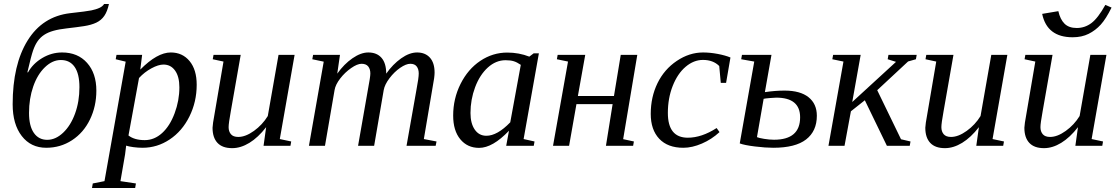

<svg xmlns="http://www.w3.org/2000/svg" viewBox="-20 -736 5640 969"><path d="M126.5 -166Q126.5 -100.1 150.9 -65.2Q175.3 -30.3 218.3 -30.3Q260.7 -30.3 298.8 -66.4Q336.9 -102.5 358.9 -163.1Q380.9 -223.6 380.9 -295.9Q380.9 -363.3 356.7 -398.2Q332.5 -433.1 287.1 -433.1Q244.6 -433.1 206.8 -396.7Q168.9 -360.4 147.7 -299.3Q126.5 -238.3 126.5 -166ZM43.9 -209.5Q43.9 -409.7 119.1 -531.2Q194.3 -652.8 333.5 -669.4Q417.5 -678.7 441.2 -683.6Q464.8 -688.5 481.4 -696Q498 -703.6 505.4 -715.8H529.8Q521.5 -677.7 506.3 -655.8Q491.2 -633.8 466.1 -621.8Q440.9 -609.9 404.5 -604.2Q368.2 -598.6 316.9 -592.8Q277.3 -588.4 249.8 -580.6Q222.2 -572.8 202.9 -560.1Q183.6 -547.4 170.4 -528.8Q157.2 -510.3 147.2 -481.9Q137.2 -453.6 118.2 -371.1H121.6Q146 -415 193.1 -443.1Q240.2 -471.2 293.5 -471.2Q372.6 -471.2 419.4 -418.7Q466.3 -366.2 466.3 -278.8Q466.3 -199.7 434.1 -133.1Q401.9 -66.4 343.5 -28.3Q285.2 9.8 213.4 9.8Q135.7 9.8 89.8 -49.6Q43.9 -108.9 43.9 -209.5Z M616.7 -1 611.3 43 587.9 178.2 666 189.9 662.1 212.9H444.3L448.2 189.9L507.3 178.2L614.3 -424.8L564 -437L567.9 -459H697.3L688 -384.8Q773.4 -471.2 841.8 -471.2Q900.9 -471.2 936.8 -427.7Q972.7 -384.3 972.7 -308.1Q972.7 -222.2 936 -148.2Q899.4 -74.2 836.4 -32.2Q773.4 9.8 699.7 9.8Q677.2 9.8 653.1 6.6Q628.9 3.4 616.7 -1ZM628.4 -52.2Q658.7 -28.8 710.4 -28.8Q758.8 -28.8 798.1 -64.5Q837.4 -100.1 861.3 -164.3Q885.3 -228.5 885.3 -295.4Q885.3 -349.6 863.5 -379.9Q841.8 -410.2 805.2 -410.2Q779.3 -410.2 744.1 -391.1Q709 -372.1 681.6 -342.3Z M1133.8 -94.2Q1133.8 -72.3 1145.5 -58.6Q1157.2 -44.9 1182.6 -44.9Q1219.2 -44.9 1261.7 -75.4Q1304.2 -106 1331.5 -150.4L1385.7 -459H1466.8L1392.1 -34.2L1449.7 -22L1445.8 0H1310.1L1323.2 -94.2Q1282.7 -42 1238.8 -15.1Q1194.8 11.7 1151.9 11.7Q1102.5 11.7 1077.6 -14.9Q1052.7 -41.5 1052.7 -91.3Q1052.7 -98.6 1055.4 -117.4Q1058.1 -136.2 1107.9 -425.3L1053.7 -437L1057.6 -459H1194.8L1145 -175.3Q1133.8 -113.8 1133.8 -94.2Z M1929.2 -364.3Q1962.4 -411.6 2004.4 -441.4Q2046.4 -471.2 2085 -471.2Q2126 -471.2 2149.7 -445.1Q2173.3 -418.9 2173.3 -369.6Q2173.3 -358.9 2171.1 -341.6Q2168.9 -324.2 2119.1 -34.2L2183.1 -22L2178.7 0H2031.7L2082 -284.2Q2093.3 -343.3 2093.3 -365.2Q2093.3 -387.2 2083 -400.6Q2072.8 -414.1 2050.8 -414.1Q2029.3 -414.1 1999.5 -393.6Q1969.7 -373 1945.6 -341.1Q1921.4 -309.1 1916.5 -281.2L1868.2 0H1787.1L1836.9 -284.2Q1849.1 -348.1 1849.1 -365.2Q1849.1 -387.2 1838.4 -400.6Q1827.6 -414.1 1804.7 -414.1Q1783.2 -414.1 1752 -392.3Q1720.7 -370.6 1696.8 -339.6Q1672.9 -308.6 1668.5 -281.2L1620.1 0H1539.1L1613.8 -424.8L1556.2 -437L1560.1 -459H1695.8L1682.1 -364.3Q1716.3 -412.6 1758.8 -441.9Q1801.3 -471.2 1838.9 -471.2Q1881.8 -471.2 1905.5 -444.1Q1929.2 -417 1929.2 -364.3Z M2622.6 -34.2 2677.7 -22 2673.8 0H2534.7L2548.8 -76.2Q2466.3 10.3 2397.9 10.3Q2338.9 10.3 2303 -33.2Q2267.1 -76.7 2267.1 -152.8Q2267.1 -238.3 2304.4 -312.7Q2341.8 -387.2 2404.3 -429Q2466.8 -470.7 2540 -470.7Q2599.1 -470.7 2651.4 -450.2L2673.3 -466.8H2699.7ZM2608.4 -408.7Q2589.4 -421.9 2572.8 -427Q2556.2 -432.1 2531.7 -432.1Q2482.9 -432.1 2442.1 -395.3Q2401.4 -358.4 2377.9 -295.9Q2354.5 -233.4 2354.5 -165.5Q2354.5 -113.3 2376 -82Q2397.5 -50.8 2434.6 -50.8Q2489.7 -50.8 2555.2 -118.7Z M3196.3 -459 3125 -33.7 3179.2 -22 3175.3 0H3038.1L3071.8 -210.4H2889.2L2852.1 0H2771L2846.7 -425.3L2790.5 -437L2794.4 -459H2933.6L2896.5 -251.5H3078.6L3112.8 -459Z M3611.3 -69.3Q3571.8 -32.7 3522.5 -11.5Q3473.1 9.8 3428.7 9.8Q3350.1 9.8 3307.1 -35.6Q3264.2 -81.1 3264.2 -161.1Q3264.2 -246.1 3298.3 -316.2Q3332.5 -386.2 3395.8 -428.7Q3459 -471.2 3528.3 -471.2Q3563 -471.2 3602.1 -463.9Q3641.1 -456.5 3666.5 -445.8L3644.5 -317.9H3617.7L3609.9 -402.8Q3579.1 -433.6 3527.8 -433.6Q3481 -433.6 3440.2 -398.9Q3399.4 -364.3 3375 -302.2Q3350.6 -240.2 3350.6 -166Q3350.6 -41 3451.2 -41Q3521 -41 3596.7 -89.8Z M3840.3 -271Q3892.1 -278.8 3939.5 -278.8Q4018.6 -278.8 4060.5 -245.4Q4102.5 -211.9 4102.5 -151.9Q4102.5 -74.2 4048.3 -32.2Q3994.1 9.8 3882.3 9.8Q3843.8 9.8 3790 3.2Q3736.3 -3.4 3713.4 -12.2L3786.6 -425.3L3720.7 -437L3724.6 -459H3873.5ZM3897.5 -243.2Q3889.6 -243.2 3865.7 -241.2Q3841.8 -239.3 3834 -237.3L3800.3 -43.9Q3809.6 -39.6 3836.4 -35.2Q3863.3 -30.8 3886.2 -30.8Q4018.1 -30.8 4018.1 -144Q4018.1 -243.2 3897.5 -243.2Z M4236.8 -425.3 4180.7 -437 4184.6 -459H4323.7L4281.2 -221.2L4502 -423.8L4460 -437L4463.9 -459H4606.4L4602.5 -437L4563 -425.8L4407.2 -280.8L4527.3 -33.2L4575.2 -22L4571.3 0H4456.1L4344.7 -230L4274.4 -174.3L4242.2 0H4161.1Z M4731 -94.2Q4731 -72.3 4742.7 -58.6Q4754.4 -44.9 4779.8 -44.9Q4816.4 -44.9 4858.9 -75.4Q4901.4 -106 4928.7 -150.4L4982.9 -459H5064L4989.3 -34.2L5046.9 -22L5043 0H4907.2L4920.4 -94.2Q4879.9 -42 4835.9 -15.1Q4792 11.7 4749 11.7Q4699.7 11.7 4674.8 -14.9Q4649.9 -41.5 4649.9 -91.3Q4649.9 -98.6 4652.6 -117.4Q4655.3 -136.2 4705.1 -425.3L4650.9 -437L4654.8 -459H4792L4742.2 -175.3Q4731 -113.8 4731 -94.2Z M5231 -94.2Q5231 -72.3 5242.7 -58.6Q5254.4 -44.9 5279.8 -44.9Q5316.4 -44.9 5358.9 -75.4Q5401.4 -106 5428.7 -150.4L5482.9 -459H5564L5489.3 -34.2L5546.9 -22L5543 0H5407.2L5420.4 -94.2Q5379.9 -42 5335.9 -15.1Q5292 11.7 5249 11.7Q5199.7 11.7 5174.8 -14.9Q5149.9 -41.5 5149.9 -91.3Q5149.9 -98.6 5152.6 -117.4Q5155.3 -136.2 5205.1 -425.3L5150.9 -437L5154.8 -459H5292L5242.2 -175.3Q5231 -113.8 5231 -94.2ZM5414.1 -594.7Q5455.1 -594.7 5488.3 -619.6Q5521.5 -644.5 5558.6 -711.4L5589.8 -697.8Q5562 -641.1 5535.4 -611.8Q5508.8 -582.5 5474.1 -565.2Q5439.5 -547.9 5393.6 -547.9Q5264.2 -547.9 5239.7 -666L5321.3 -679.7Q5330.6 -638.2 5352.5 -616.5Q5374.5 -594.7 5414.1 -594.7Z"/></svg>

Font: Liberation Serif
Style: Italic
Weight: 400
Italic angle: -16.333°
Designer: Steve Matteson
Foundry: Ascender Corporation
Version: Version 2.1.5